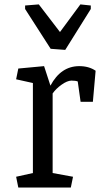

<svg xmlns="http://www.w3.org/2000/svg" viewBox="-20 -835 472 855"><path d="M333 -540.5Q376 -540.5 405.8 -520L393.6 -381.8H338.9L326.2 -472.2Q316.4 -476.1 297.9 -476.1Q279.3 -475.6 254.4 -458Q229.5 -440.4 214.4 -418.9V-64.5L305.2 -47.9L295.4 0H61.5L51.8 -47.9L126.5 -64.5V-465.3L51.8 -481.9L61.5 -529.8L176.3 -540.5L204.6 -453.6Q251 -540.5 333 -540.5ZM91.8 -810.5 152.8 -815.4 247.1 -692.4 337.9 -815.4 384.3 -810.5V-794.9L270.5 -612.8L205.6 -617.7L91.8 -794.9Z"/></svg>

Font: NoticiaText-Regular
Style: Regular
Weight: 400
Designer: JM Sole
Foundry: JM Sole
Version: Version 1.003